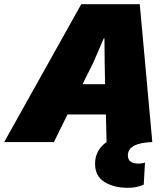

<svg xmlns="http://www.w3.org/2000/svg" viewBox="-88 -680 797 919"><path d="M524 64Q524 103 576 103Q593 103 606 98L600 204Q565 219 524 219Q457 219 412 191Q367 163 367 104Q367 39 422 0L419 -132H235L170 0H-68L301 -660H581L641 0Q524 4 524 64ZM307 -277H415L413 -379L412 -497H409L358 -379Z"/></svg>

Font: Elaine Sans Black
Style: Italic
Weight: 900
Italic angle: -13°
Designer: Wei Huang
Foundry: Wei Huang
Version: Version 2.001;December 24, 2019;FontCreator 12.0.0.2547 64-b